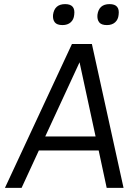

<svg xmlns="http://www.w3.org/2000/svg" viewBox="-20 -914 664 934"><path d="M238 -842Q245 -894 297 -894Q348 -894 341 -842Q339 -819 324 -805.5Q309 -792 284 -792Q257 -792 246.5 -805.5Q236 -819 238 -842ZM454 -842Q461 -894 513 -894Q564 -894 557 -842Q555 -819 540 -805.5Q525 -792 500 -792Q473 -792 462.5 -805.5Q452 -819 454 -842ZM4 0 330 -700H427L581 0H499L460 -182H169L85 0ZM200 -250H445L367 -611Z"/></svg>

Font: Haskoy
Style: Italic
Weight: 400
Designer: Ertekin Erdin
Foundry: Ertekin Erdin
Version: Version 2.000; ttfautohint (v1.8.4.7-5d5b)